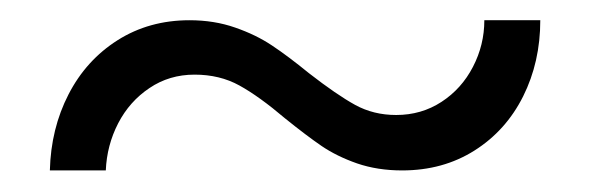

<svg xmlns="http://www.w3.org/2000/svg" viewBox="-20 -398 572 186"><path d="M163.6 -378.4Q187.5 -378.4 207.8 -371.3Q228 -364.3 243.4 -354Q258.8 -343.8 279.3 -327.1Q306.2 -306.2 324 -296.4Q341.8 -286.6 363.8 -286.6Q388.2 -286.6 407.7 -299.3Q427.2 -312 438.2 -333.3Q449.2 -354.5 449.2 -378.4H503.4Q503.4 -337.9 486.8 -304.7Q470.2 -271.5 439.7 -252.2Q409.2 -232.9 369.6 -232.9Q345.7 -232.9 325.9 -239.7Q306.2 -246.6 291.5 -256.6Q276.9 -266.6 256.3 -283.2Q231 -304.7 211.9 -315.2Q192.9 -325.7 168.5 -325.7Q144 -325.7 124.8 -312.7Q105.5 -299.8 94.5 -278.6Q83.5 -257.3 82.5 -232.9H28.3Q29.3 -273.4 46.4 -306.6Q63.5 -339.8 94 -359.1Q124.5 -378.4 163.6 -378.4Z"/></svg>

Font: Reddit Sans Light
Style: Regular
Weight: 300
Designer: Stephen Hutchings
Foundry: Reddit
Version: Version 1.013